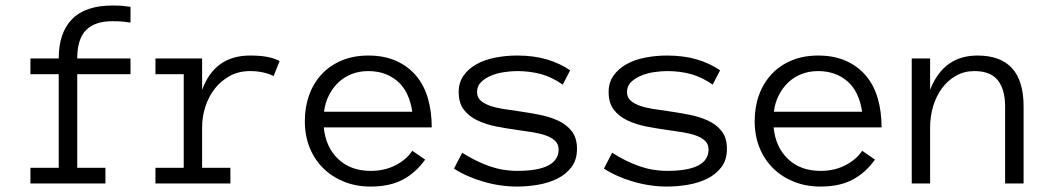

<svg xmlns="http://www.w3.org/2000/svg" viewBox="-20 -668 3861 699"><path d="M455.1 -397.9H261.2V-57.1H363.8V0H90.8V-57.1H193.8V-397.9H90.8V-455.1H193.8Q193.8 -548.8 242.4 -598.4Q291 -647.9 389.2 -647.9Q412.1 -647.9 428 -646.5Q443.8 -645 455.1 -643.1V-585.9Q440.9 -587.9 425.5 -589.4Q410.2 -590.8 389.2 -590.8Q325.2 -590.8 293.2 -558.3Q261.2 -525.9 261.2 -455.1H455.1Z M976.1 -391.1Q939.9 -409.2 890.1 -409.2Q849.1 -409.2 816.9 -391.6Q784.7 -374 762.2 -345.5Q739.7 -316.9 727.8 -280Q715.8 -243.2 715.8 -204.1V-57.1H818.8V0H545.9V-57.1H648.9V-397.9H545.9V-455.1H715.8V-340.8Q761.7 -465.8 890.1 -465.8Q924.8 -465.8 950.4 -461.4Q976.1 -457 998 -445.8Z M1158.7 -204.1Q1166 -131.8 1211.4 -88.9Q1256.8 -45.9 1329.6 -45.9Q1380.9 -45.9 1420.9 -66.9Q1460.9 -87.9 1481 -119.1L1527.8 -86.9Q1493.7 -39.1 1446.3 -13.9Q1398.9 11.2 1329.6 11.2Q1276.9 11.2 1232.9 -6.3Q1189 -23.9 1157 -55.4Q1125 -86.9 1107.4 -130.4Q1089.8 -173.8 1089.8 -227.1Q1089.8 -278.8 1105.7 -322.5Q1121.6 -366.2 1151.6 -398.2Q1181.6 -430.2 1224.6 -448Q1267.6 -465.8 1320.8 -465.8Q1378.9 -465.8 1422.4 -446.3Q1465.8 -426.8 1494.9 -392.3Q1523.9 -357.9 1537.8 -310.1Q1551.8 -262.2 1551.8 -204.1ZM1481 -261.2Q1469.7 -335.9 1426.8 -372.6Q1383.8 -409.2 1320.8 -409.2Q1288.6 -409.2 1261.2 -398.7Q1233.9 -388.2 1212.9 -368.7Q1191.9 -349.1 1177.7 -321.5Q1163.6 -293.9 1159.7 -261.2Z M2080.6 -126Q2080.6 -85.9 2060.5 -59.6Q2040.5 -33.2 2009 -17.6Q1977.5 -2 1938.7 4.6Q1899.9 11.2 1862.8 11.2Q1800.8 11.2 1739.3 -6.8Q1677.7 -24.9 1632.8 -54.2L1662.6 -111.8Q1712.9 -80.1 1761.7 -63Q1810.5 -45.9 1862.8 -45.9Q2013.7 -45.9 2013.7 -124Q2013.7 -143.1 2001.2 -155Q1988.8 -167 1967.8 -174.6Q1946.8 -182.1 1919.7 -186.5Q1892.6 -190.9 1862.8 -194.8Q1824.7 -200.2 1787.1 -207.5Q1749.5 -214.8 1718.5 -229.5Q1687.5 -244.1 1668.7 -268.6Q1649.9 -293 1649.9 -333Q1649.9 -367.2 1667.2 -392.1Q1684.6 -417 1713.6 -433.6Q1742.7 -450.2 1781.7 -458Q1820.8 -465.8 1862.8 -465.8Q1922.9 -465.8 1970.2 -451.9Q2017.6 -438 2055.7 -412.1L2028.8 -359.9Q1989.7 -387.2 1949.7 -398.2Q1909.7 -409.2 1862.8 -409.2Q1841.8 -409.2 1816.2 -405.5Q1790.5 -401.9 1768.6 -392.8Q1746.6 -383.8 1731.7 -369.4Q1716.8 -355 1716.8 -333Q1716.8 -314 1729.2 -302.5Q1741.7 -291 1762.7 -283.4Q1783.7 -275.9 1810.8 -271.5Q1837.9 -267.1 1867.7 -263.2Q1904.8 -257.8 1942.6 -250.5Q1980.5 -243.2 2011.5 -229Q2042.5 -214.8 2061.5 -190.4Q2080.6 -166 2080.6 -126Z M2626.5 -126Q2626.5 -85.9 2606.4 -59.6Q2586.4 -33.2 2554.9 -17.6Q2523.4 -2 2484.6 4.6Q2445.8 11.2 2408.7 11.2Q2346.7 11.2 2285.2 -6.8Q2223.6 -24.9 2178.7 -54.2L2208.5 -111.8Q2258.8 -80.1 2307.6 -63Q2356.4 -45.9 2408.7 -45.9Q2559.6 -45.9 2559.6 -124Q2559.6 -143.1 2547.1 -155Q2534.7 -167 2513.7 -174.6Q2492.7 -182.1 2465.6 -186.5Q2438.5 -190.9 2408.7 -194.8Q2370.6 -200.2 2333 -207.5Q2295.4 -214.8 2264.4 -229.5Q2233.4 -244.1 2214.6 -268.6Q2195.8 -293 2195.8 -333Q2195.8 -367.2 2213.1 -392.1Q2230.5 -417 2259.5 -433.6Q2288.6 -450.2 2327.6 -458Q2366.7 -465.8 2408.7 -465.8Q2468.8 -465.8 2516.1 -451.9Q2563.5 -438 2601.6 -412.1L2574.7 -359.9Q2535.6 -387.2 2495.6 -398.2Q2455.6 -409.2 2408.7 -409.2Q2387.7 -409.2 2362.1 -405.5Q2336.4 -401.9 2314.5 -392.8Q2292.5 -383.8 2277.6 -369.4Q2262.7 -355 2262.7 -333Q2262.7 -314 2275.1 -302.5Q2287.6 -291 2308.6 -283.4Q2329.6 -275.9 2356.7 -271.5Q2383.8 -267.1 2413.6 -263.2Q2450.7 -257.8 2488.5 -250.5Q2526.4 -243.2 2557.4 -229Q2588.4 -214.8 2607.4 -190.4Q2626.5 -166 2626.5 -126Z M2796.4 -204.1Q2803.7 -131.8 2849.1 -88.9Q2894.5 -45.9 2967.3 -45.9Q3018.6 -45.9 3058.6 -66.9Q3098.6 -87.9 3118.7 -119.1L3165.5 -86.9Q3131.3 -39.1 3084 -13.9Q3036.6 11.2 2967.3 11.2Q2914.6 11.2 2870.6 -6.3Q2826.7 -23.9 2794.7 -55.4Q2762.7 -86.9 2745.1 -130.4Q2727.5 -173.8 2727.5 -227.1Q2727.5 -278.8 2743.4 -322.5Q2759.3 -366.2 2789.3 -398.2Q2819.3 -430.2 2862.3 -448Q2905.3 -465.8 2958.5 -465.8Q3016.6 -465.8 3060.1 -446.3Q3103.5 -426.8 3132.6 -392.3Q3161.6 -357.9 3175.5 -310.1Q3189.5 -262.2 3189.5 -204.1ZM3118.7 -261.2Q3107.4 -335.9 3064.5 -372.6Q3021.5 -409.2 2958.5 -409.2Q2926.3 -409.2 2898.9 -398.7Q2871.6 -388.2 2850.6 -368.7Q2829.6 -349.1 2815.4 -321.5Q2801.3 -293.9 2797.4 -261.2Z M3706.5 0H3639.2V-280.8Q3639.2 -341.8 3612.8 -375.5Q3586.4 -409.2 3527.3 -409.2Q3490.2 -409.2 3460.2 -392.1Q3430.2 -375 3409.2 -346.4Q3388.2 -317.9 3377.2 -281Q3366.2 -244.1 3366.2 -204.1V0H3299.3V-455.1H3366.2V-340.8Q3414.6 -465.8 3538.6 -465.8Q3706.5 -465.8 3706.5 -280.8Z"/></svg>

Font: Anonymous Pro
Style: Regular
Weight: 400
Monospace: yes
Designer: Mark Simonson
Version: Version 1.003